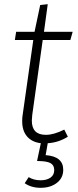

<svg xmlns="http://www.w3.org/2000/svg" viewBox="-20 -674 373 917"><path d="M134 -125Q132 -105 132 -98Q132 -30 199 -30Q237 -30 287 -55L304 -21Q259 7 208 10L198 67Q282 73 282 137Q282 176 251.5 199.5Q221 223 174 223Q129 223 98 201L117 172Q141 187 174 187Q203 187 221 174.5Q239 162 239 138Q239 115 221 105Q203 95 157 95L175 10Q133 5 109.5 -22Q86 -49 86 -95Q86 -114 88 -124L139 -483H51L57 -522H145L172 -650L208 -654L190 -522H327L316 -483H184Z"/></svg>

Font: Fira Sans ExtraLight
Style: Italic
Weight: 275
Italic angle: -8°
Designer: Carrois Corporate & Edenspiekermann AG
Foundry: Carrois Corporate GbR & Edenspiekermann AG
Version: Version 4.203